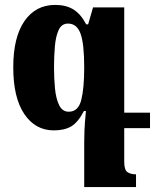

<svg xmlns="http://www.w3.org/2000/svg" viewBox="-20 -522 637 782"><path d="M359 -492H486V-63H591V0H486V137Q486 170 499 179Q512 188 534 188V240H323V57Q323 37 324 9.5Q325 -18 330 -70H322Q298 -24 270.5 -7.5Q243 9 199 9Q124 9 79 -57.5Q34 -124 34 -248Q34 -370 79.5 -436Q125 -502 205 -502Q249 -502 279 -483.5Q309 -465 331 -423H339ZM260 -67Q299 -67 311 -115Q323 -163 323 -247Q323 -344 308 -385Q293 -426 257 -426Q231 -426 219 -400Q207 -374 203.5 -333Q200 -292 200 -247Q200 -203 204 -161.5Q208 -120 221 -93.5Q234 -67 260 -67Z"/></svg>

Font: Noto Serif Armenian ExtraCondensed Black
Style: Regular
Weight: 900
Width: 2
Designer: Monotype Design Team
Foundry: Monotype Imaging Inc.
Version: Version 2.008; ttfautohint (v1.8.4.7-5d5b)